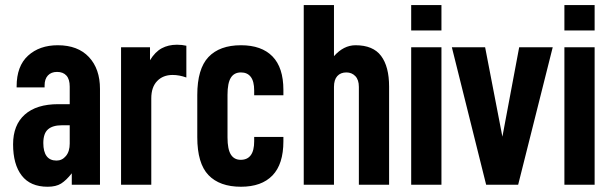

<svg xmlns="http://www.w3.org/2000/svg" viewBox="-20 -710 2350 738"><path d="M364.3 -368.2V0H255.9V-43.9Q234.4 -16.6 214.8 -4.4Q195.3 7.8 163.1 7.8Q96.7 7.8 63.5 -35.2Q30.3 -78.1 30.3 -155.3Q30.3 -229.5 75.2 -269.5Q120.1 -309.6 204.1 -309.6H248V-377Q248 -405.3 235.4 -419.4Q222.7 -433.6 199.2 -433.6Q176.8 -433.6 164.1 -419.9Q151.4 -406.2 151.4 -381.8V-374H43.9V-377.9Q43.9 -456.1 87.9 -496.1Q131.8 -536.1 202.1 -536.1Q279.3 -536.1 321.8 -490.7Q364.3 -445.3 364.3 -368.2ZM248 -158.2V-228.5H217.8Q182.6 -228.5 164.6 -212.9Q146.5 -197.3 146.5 -160.2Q146.5 -127 159.2 -109.9Q171.9 -92.8 197.3 -92.8Q218.8 -92.8 233.4 -110.4Q248 -127.9 248 -158.2Z M445.3 -528.3H556.6V-478.5Q576.2 -510.7 601.6 -524.4Q627 -538.1 660.2 -538.1Q679.7 -538.1 696.3 -534.2V-412.1Q668.9 -421.9 643.6 -421.9Q606.4 -421.9 584 -398.4Q561.5 -375 561.5 -332V0H445.3Z M738.3 -182.6V-344.7Q738.3 -445.3 781.2 -490.7Q824.2 -536.1 906.2 -536.1Q985.4 -536.1 1027.3 -493.2Q1069.3 -450.2 1069.3 -364.3V-343.8H957V-362.3Q957 -397.5 943.8 -414.6Q930.7 -431.6 906.2 -431.6Q879.9 -431.6 867.2 -411.1Q854.5 -390.6 854.5 -345.7V-181.6Q854.5 -136.7 867.2 -116.2Q879.9 -95.7 905.3 -95.7Q930.7 -95.7 943.8 -113.3Q957 -130.9 957 -167V-183.6H1069.3V-167Q1069.3 -79.1 1027.3 -35.6Q985.4 7.8 906.2 7.8Q824.2 7.8 781.2 -37.1Q738.3 -82 738.3 -182.6Z M1147.5 -690.4H1263.7V-494.1Q1300.8 -536.1 1346.7 -536.1Q1414.1 -536.1 1444.8 -495.1Q1475.6 -454.1 1475.6 -377V0H1359.4V-376Q1359.4 -403.3 1345.7 -417.5Q1332 -431.6 1311.5 -431.6Q1289.1 -431.6 1276.4 -417.5Q1263.7 -403.3 1263.7 -376V0H1147.5Z M1560.5 -528.3H1676.8V0H1560.5ZM1560.5 -690.4H1676.8V-592.8H1560.5Z M1716.8 -528.3H1844.7L1911.1 -184.6L1975.6 -528.3H2104.5L1971.7 0H1848.6Z M2149.4 -528.3H2265.6V0H2149.4ZM2149.4 -690.4H2265.6V-592.8H2149.4Z"/></svg>

Font: Altinn-DIN Condensed
Style: DINCondensed-Bold
Weight: 700
Width: 3
Designer: Charles Nix
Foundry: Altinn
Version: Version 2.00